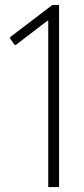

<svg xmlns="http://www.w3.org/2000/svg" viewBox="-20 -760 343 780"><path d="M176 -676H173L45 -578H39L21 -604V-609L193 -740H220V0H176Z"/></svg>

Font: Encode Sans Compressed
Style: ExtraLight
Weight: 200
Designer: Pablo Impallari, Andres Torresi
Foundry: Pablo Impallari, Andres Torresi
Version: Version 1.000; ttfautohint (v1.00) -l 8 -r 50 -G 200 -x 14 -